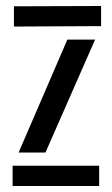

<svg xmlns="http://www.w3.org/2000/svg" viewBox="-20 -620 374 640"><path d="M22 0V-67.5H310.5V0ZM26.5 -531.5V-599L317 -600V-533ZM42 -111.5 204.5 -488H297L131.5 -111.5Z"/></svg>

Font: Big Shoulders Stencil Text Thin Medium
Style: Regular
Weight: 500
Version: Version 2.001